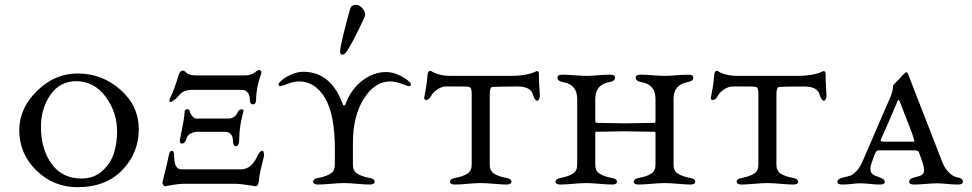

<svg xmlns="http://www.w3.org/2000/svg" viewBox="-20 -763 4035 797"><path d="M60 -222Q60 -313 133.5 -385.5Q207 -458 302 -458Q403 -458 479.5 -391Q556 -324 556 -226Q556 -128 487.5 -57Q419 14 302 14Q202 14 131 -55.5Q60 -125 60 -222ZM296 -426Q229 -426 189.5 -369.5Q150 -313 150 -237Q150 -144 194 -83Q238 -22 318 -22Q372 -22 407 -55.5Q442 -89 454 -130.5Q466 -172 466 -217Q466 -298 418 -362Q370 -426 296 -426Z M774 -390Q761 -390 750 -386Q739 -382 734 -378Q729 -374 721 -365Q713 -356 710 -353Q692 -339 688 -339Q683 -339 683 -346Q683 -350 686 -355Q707 -401 722 -453Q728 -470 739 -470Q745 -470 755 -460Q766 -450 794 -450H996Q1022 -450 1039 -463Q1048 -472 1056 -472Q1062 -472 1064 -467Q1066 -462 1064 -456Q1043 -399 1043 -348Q1043 -330 1029 -330Q1017 -330 1017 -351Q1017 -368 1008 -379Q999 -390 984 -390ZM733 -60H979Q1022 -60 1046 -110Q1058 -137 1069 -137Q1076 -137 1076 -118Q1076 -114 1071.5 -97.5Q1067 -81 1061.5 -56Q1056 -31 1054 -8Q1051 10 1041 10Q1037 10 1006.5 5Q976 0 959 0H741Q721 0 694.5 5Q668 10 665 10Q661 10 657.5 4.5Q654 -1 654 -5Q654 -7 659 -26Q664 -45 670 -70Q676 -95 679 -110Q683 -137 693 -137Q703 -137 703 -115Q703 -60 733 -60ZM800 -216Q785 -216 770.5 -208Q756 -200 754 -187Q753 -180 747.5 -173.5Q742 -167 736 -167Q723 -167 728 -189Q746 -275 746 -295Q746 -310 757 -310Q765 -310 768 -300Q769 -293 777.5 -282Q786 -271 792 -271H929Q954 -271 967 -297Q972 -309 983 -309Q993 -309 990 -299Q973 -238 973 -184Q973 -156 958 -156Q947 -156 947 -180Q945 -216 913 -216Z M1425 -558Q1412 -536 1401 -536Q1392 -536 1392 -549Q1392 -577 1433 -725Q1438 -743 1458 -743Q1472 -743 1484 -729Q1496 -715 1496 -702Q1496 -695 1469.5 -641.5Q1443 -588 1425 -558ZM1370 -79V-144Q1370 -288 1329 -356.5Q1288 -425 1221 -425Q1201 -425 1174 -415Q1147 -405 1144 -405Q1136 -405 1136 -414Q1136 -418 1149.5 -430Q1163 -442 1188.5 -453.5Q1214 -465 1239 -465Q1354 -465 1403 -330Q1405 -324 1409 -325Q1413 -326 1414 -330Q1437 -393 1484 -428.5Q1531 -464 1583 -464Q1608 -464 1633.5 -452.5Q1659 -441 1672.5 -429.5Q1686 -418 1686 -414Q1686 -405 1678 -405Q1675 -405 1647.5 -415Q1620 -425 1600 -425Q1536 -425 1490.5 -353.5Q1445 -282 1445 -168V-79Q1445 -54 1462.5 -42.5Q1480 -31 1511 -25Q1535 -21 1535 -9Q1535 3 1515 3Q1496 3 1462.5 0Q1429 -3 1408 -3Q1387 -3 1353 0Q1319 3 1300 3Q1280 3 1280 -9Q1280 -21 1304 -25Q1335 -31 1352.5 -42.5Q1370 -54 1370 -79Z M1938 -79V-372Q1938 -395 1932.5 -399.5Q1927 -404 1902 -404H1830Q1815 -404 1797.5 -393Q1780 -382 1772 -369Q1762 -348 1748 -348Q1741 -348 1741 -356Q1741 -360 1743 -368.5Q1745 -377 1748.5 -399Q1752 -421 1755 -454Q1756 -469 1768 -469Q1769 -469 1777.5 -463.5Q1786 -458 1806 -453Q1826 -448 1853 -448H2096Q2135 -448 2161 -453Q2187 -458 2197 -463Q2207 -468 2208 -468Q2217 -468 2217 -457Q2217 -428 2219 -399.5Q2221 -371 2221 -364Q2221 -359 2217.5 -351.5Q2214 -344 2209 -345Q2200 -346 2193 -368Q2185 -404 2128 -404Q2048 -404 2024 -402Q2013 -401 2013 -372V-79Q2013 -54 2030.5 -42.5Q2048 -31 2079 -25Q2103 -21 2103 -9Q2103 3 2083 3Q2064 3 2030.5 0Q1997 -3 1976 -3Q1955 -3 1921 0Q1887 3 1868 3Q1848 3 1848 -9Q1848 -21 1872 -25Q1903 -31 1920.5 -42.5Q1938 -54 1938 -79Z M2701 -352Q2701 -412 2643 -422Q2619 -426 2619 -441Q2619 -453 2639 -453Q2659 -453 2690 -450.5Q2721 -448 2739 -448Q2756 -448 2787 -450.5Q2818 -453 2838 -453Q2858 -453 2858 -441Q2858 -426 2834 -422Q2776 -412 2776 -352V-79Q2776 -54 2793.5 -42.5Q2811 -31 2842 -25Q2866 -21 2866 -9Q2866 3 2846 3Q2827 3 2793.5 0Q2760 -3 2739 -3Q2718 -3 2684 0Q2650 3 2631 3Q2611 3 2611 -9Q2611 -21 2635 -25Q2666 -31 2683.5 -42.5Q2701 -54 2701 -79V-211Q2701 -216 2697 -216Q2591 -218 2570 -218Q2544 -218 2454 -216Q2451 -216 2451 -209V-79Q2451 -54 2468.5 -42.5Q2486 -31 2517 -25Q2541 -21 2541 -9Q2541 3 2521 3Q2502 3 2468.5 0Q2435 -3 2414 -3Q2393 -3 2359 0Q2325 3 2306 3Q2286 3 2286 -9Q2286 -21 2310 -25Q2341 -31 2358.5 -42.5Q2376 -54 2376 -79V-352Q2376 -412 2318 -422Q2294 -426 2294 -441Q2294 -453 2314 -453Q2334 -453 2365 -450.5Q2396 -448 2414 -448Q2431 -448 2462 -450.5Q2493 -453 2513 -453Q2533 -453 2533 -441Q2533 -426 2509 -422Q2451 -412 2451 -352V-259Q2451 -253 2461 -253Q2563 -251 2573 -251Q2608 -251 2696 -253Q2701 -253 2701 -261Z M3128 -79V-372Q3128 -395 3122.5 -399.5Q3117 -404 3092 -404H3020Q3005 -404 2987.5 -393Q2970 -382 2962 -369Q2952 -348 2938 -348Q2931 -348 2931 -356Q2931 -360 2933 -368.5Q2935 -377 2938.5 -399Q2942 -421 2945 -454Q2946 -469 2958 -469Q2959 -469 2967.5 -463.5Q2976 -458 2996 -453Q3016 -448 3043 -448H3286Q3325 -448 3351 -453Q3377 -458 3387 -463Q3397 -468 3398 -468Q3407 -468 3407 -457Q3407 -428 3409 -399.5Q3411 -371 3411 -364Q3411 -359 3407.5 -351.5Q3404 -344 3399 -345Q3390 -346 3383 -368Q3375 -404 3318 -404Q3238 -404 3214 -402Q3203 -401 3203 -372V-79Q3203 -54 3220.5 -42.5Q3238 -31 3269 -25Q3293 -21 3293 -9Q3293 3 3273 3Q3254 3 3220.5 0Q3187 -3 3166 -3Q3145 -3 3111 0Q3077 3 3058 3Q3038 3 3038 -9Q3038 -21 3062 -25Q3093 -31 3110.5 -42.5Q3128 -54 3128 -79Z M3703 -337Q3675 -269 3637 -185Q3634 -179 3637 -177Q3640 -175 3650 -175H3766Q3770 -175 3772 -175Q3774 -175 3775 -176Q3776 -177 3775.5 -179Q3775 -181 3774 -185Q3770 -201 3744.5 -265.5Q3719 -330 3717 -337Q3714 -345 3712 -347Q3710 -349 3708 -347Q3706 -345 3703 -337ZM3954 -27Q3977 -23 3977 -9Q3977 3 3957 3Q3937 3 3911.5 0.5Q3886 -2 3869 -2Q3852 -2 3823 0.5Q3794 3 3774 3Q3754 3 3754 -9Q3754 -21 3777 -27Q3794 -31 3800 -33.5Q3806 -36 3811 -41.5Q3816 -47 3816 -58Q3816 -75 3794 -132Q3792 -139 3775 -139H3629Q3618 -139 3613 -127Q3593 -76 3593 -65Q3593 -47 3602 -40Q3611 -33 3630 -27Q3653 -19 3653 -9Q3653 3 3633 3Q3613 3 3591 0.5Q3569 -2 3552 -2Q3535 -2 3515.5 0.5Q3496 3 3476 3Q3456 3 3456 -9Q3456 -20 3479 -26Q3501 -31 3510 -34Q3519 -37 3534 -51.5Q3549 -66 3560 -92L3676 -360Q3682 -374 3684.5 -386Q3687 -398 3687 -403.5Q3687 -409 3688 -410Q3715 -437 3727 -451Q3738 -463 3743 -463Q3747 -463 3750 -454L3885 -107Q3893 -85 3900 -72Q3907 -59 3921 -45Q3935 -31 3954 -27Z"/></svg>

Font: EB Garamond SC 12
Style: Regular
Weight: 400
Version: Version 0.016 ; ttfautohint (v0.97) -l 8 -r 50 -G 200 -x 0 -